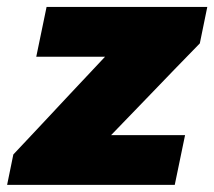

<svg xmlns="http://www.w3.org/2000/svg" viewBox="-45 -520 603 540"><path d="M-25 0 -7.5 -85.5Q35 -130.5 74.5 -172.8Q114 -215 149.5 -253L250.5 -360.5H57L86 -500.5H538L517 -398Q486.5 -367 445.2 -324.2Q404 -281.5 366 -242L267.5 -140H475.5L446.5 0Z"/></svg>

Font: Commissioner ExtraBold
Style: Italic
Weight: 800
Italic angle: -12°
Designer: Kostas Bartsokas
Foundry: Kostas Bartsokas
Version: Version 1.000; ttfautohint (v1.8.3)